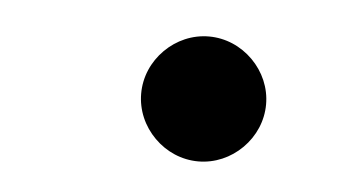

<svg xmlns="http://www.w3.org/2000/svg" viewBox="-27 -183 346 196"><g transform="rotate(5 146.5 -85.0)"><path d="M245 -85C245 -102 238 -118 226 -130C214 -142 198 -149 181 -149C164 -149 148 -142 136 -130C124 -118 117 -102 117 -85C117 -68 124 -52 136 -40C148 -28 164 -21 181 -21C198 -21 214 -28 226 -40C238 -52 245 -68 245 -85Z"/></g></svg>

Font: Nupuram Expanded Light
Style: Regular
Weight: 300
Width: 7
Designer: Santhosh Thottingal (santhosh.thottingal@gmail.com)
Foundry: SMC
Version: Version 1.000